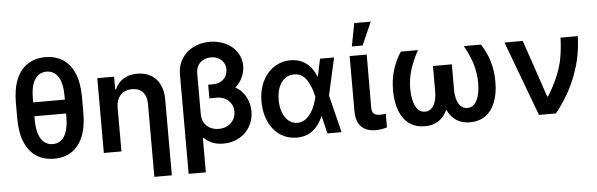

<svg xmlns="http://www.w3.org/2000/svg" viewBox="-56 -959 4213 1356"><g transform="rotate(-5 2051.0 -280.5)"><path d="M294.9 9.8Q223.6 9.8 170.9 -23.7Q118.2 -57.1 88.9 -125.7Q59.6 -194.3 59.6 -296.9V-405.3Q59.6 -506.8 88.6 -575Q117.7 -643.1 170.2 -676.5Q222.7 -710 293.9 -710Q365.2 -710 417.7 -676.8Q470.2 -643.6 499.3 -575.4Q528.3 -507.3 528.3 -405.3V-296.9Q528.3 -194.3 499.5 -125.7Q470.7 -57.1 418.5 -23.7Q366.2 9.8 294.9 9.8ZM293.9 -607.4Q240.2 -607.4 210.7 -560.8Q181.2 -514.2 181.6 -424.8V-399.4H406.2V-424.8Q405.8 -516.1 376 -561.8Q346.2 -607.4 293.9 -607.4ZM294.9 -93.8Q347.2 -93.8 376.5 -139.9Q405.8 -186 406.2 -279.3V-300.8H181.6V-279.3Q181.2 -188.5 211.2 -141.1Q241.2 -93.8 294.9 -93.8Z M772.5 0H647.5V-530.3H766.6V-440.4H773.4Q792 -486.3 832.3 -511.7Q872.6 -537.1 930.7 -537.1Q985.8 -537.1 1026.9 -513.7Q1067.9 -490.2 1090.1 -445.3Q1112.3 -400.4 1112.3 -337.9V199.2H988.3V-318.4Q988.3 -372.1 960.9 -401.9Q933.6 -431.6 884.8 -431.6Q852.1 -431.6 826.4 -417.2Q800.8 -402.8 786.6 -375.5Q772.5 -348.1 772.5 -310.5Z M1681.6 -528.3Q1681.6 -486.8 1664.1 -447.5Q1646.5 -408.2 1613.3 -379.9Q1661.1 -352.5 1686.5 -305.2Q1711.9 -257.8 1711.9 -202.1Q1711.9 -142.1 1683.6 -94.2Q1655.3 -46.4 1605.7 -19.3Q1556.2 7.8 1495.1 7.8Q1409.7 7.8 1358.4 -45.9L1353.5 -43.9V199.2H1231.4V-508.8Q1231.9 -569.8 1262 -617.2Q1292 -664.6 1344 -690.7Q1396 -716.8 1460 -716.8Q1522 -716.8 1572.8 -692.4Q1623.5 -668 1652.6 -624.8Q1681.6 -581.5 1681.6 -528.3ZM1471.7 -98.6Q1507.8 -98.6 1535.2 -113.8Q1562.5 -128.9 1577.1 -154.5Q1591.8 -180.2 1591.8 -210.9Q1591.8 -241.7 1576.9 -266.4Q1562 -291 1535.9 -305.2Q1509.8 -319.3 1477.5 -319.3H1423.8V-416H1458Q1492.2 -416 1515.6 -430.2Q1539.1 -444.3 1550.3 -466.6Q1561.5 -488.8 1561.5 -512.7Q1561.5 -539.6 1548.6 -561Q1535.6 -582.5 1512.5 -594.5Q1489.3 -606.4 1460 -606.4Q1429.7 -606.4 1405.5 -594Q1381.3 -581.5 1367.4 -558.1Q1353.5 -534.7 1353.5 -502.9V-211.9Q1353.5 -180.7 1367.7 -154.8Q1381.8 -128.9 1408.7 -113.8Q1435.5 -98.6 1471.7 -98.6Z M1788.1 -265.6Q1788.1 -344.2 1818.1 -406.2Q1848.1 -468.3 1900.4 -502.7Q1952.6 -537.1 2017.6 -537.1Q2082.5 -537.1 2128.7 -502Q2174.8 -466.8 2198.2 -405.3H2200.2L2226.6 -530.3H2326.2L2267.1 -265.1L2333 0H2232.4L2203.1 -125H2201.2Q2175.8 -62.5 2129.6 -25.9Q2083.5 10.7 2015.6 10.7Q1949.2 10.7 1897.5 -24.2Q1845.7 -59.1 1816.9 -122.1Q1788.1 -185.1 1788.1 -265.6ZM2028.3 -92.8Q2067.4 -92.8 2096.7 -119.6Q2126 -146.5 2144 -185.5Q2162.1 -224.6 2169.9 -263.7L2170.4 -265.1L2169.9 -266.6Q2156.2 -334.5 2124 -385Q2091.8 -435.5 2033.2 -435.5Q1996.1 -435.5 1968.3 -414.1Q1940.4 -392.6 1925.3 -354Q1910.2 -315.4 1910.2 -265.6Q1910.2 -215.8 1924.8 -176.5Q1939.5 -137.2 1966.3 -115Q1993.2 -92.8 2028.3 -92.8Z M2557.6 -530.3 2556.6 -154.3Q2556.6 -123 2571.5 -110.8Q2586.4 -98.6 2614.3 -98.6Q2630.9 -98.6 2655.3 -103.5V-5.9Q2617.2 6.8 2574.2 6.8Q2508.8 6.8 2472.7 -29.1Q2436.5 -64.9 2436.5 -142.6V-530.3ZM2489.3 -759.8H2606.4L2534.2 -596.7H2458Z M2842.8 -263.7Q2842.8 -183.1 2866.7 -137.9Q2890.6 -92.8 2933.6 -92.8Q2971.7 -92.8 2994.1 -128.9Q3016.6 -165 3016.6 -231.4V-409.2H3150.4V-231.4Q3150.4 -165 3172.9 -128.9Q3195.3 -92.8 3233.4 -92.8Q3276.4 -92.8 3300.3 -137.9Q3324.2 -183.1 3324.2 -263.7Q3324.2 -327.6 3306.6 -390.1Q3289.1 -452.6 3246.1 -530.3H3367.2Q3446.3 -411.6 3446.3 -262.7Q3446.3 -175.3 3421.6 -114Q3397 -52.7 3351.6 -21.5Q3306.2 9.8 3243.2 9.8Q3186 9.8 3145.8 -17.1Q3105.5 -43.9 3083.5 -94.2Q3061.5 -43.9 3021.2 -17.1Q2981 9.8 2923.8 9.8Q2860.8 9.8 2815.4 -21.5Q2770 -52.7 2745.4 -114Q2720.7 -175.3 2720.7 -262.7Q2720.7 -411.6 2799.8 -530.3H2920.9Q2878.4 -452.1 2860.6 -389.4Q2842.8 -326.7 2842.8 -263.7Z M3534.2 -530.3H3664.1L3801.8 -124H3807.6Q3855 -200.7 3880.6 -263.7Q3906.2 -326.7 3917.5 -388.2Q3928.7 -449.7 3931.6 -530.3H4053.7Q4051.3 -391.1 4000.2 -255.1Q3949.2 -119.1 3852.5 0H3732.4Z"/></g></svg>

Font: Pretendard Std SemiBold
Style: Regular
Weight: 600
Designer: Base glyphs from Inter by Rasmus Andersson; Hangeul glyphs from Noto Sans CJK(Source Han Sans) by Jang Soo-young and Kan
Foundry: Kil Hyung-jin
Version: Version 1.309